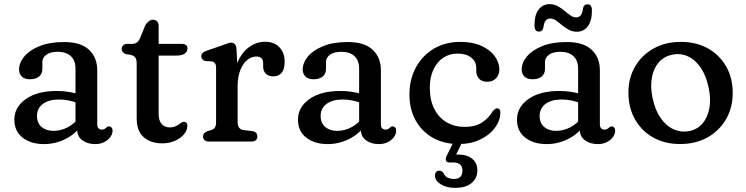

<svg xmlns="http://www.w3.org/2000/svg" viewBox="-20 -682 3592 925"><path d="M351.7 -58.8V-77.2L343.7 -88.8V-351.5Q343.7 -390.6 321.1 -411.5Q298.6 -432.5 258.6 -432.5Q222.5 -432.5 203.3 -418.3Q184.1 -404.1 184.1 -383.7V-350.3Q184.1 -326.3 168.1 -313.2Q152.1 -300.1 123.5 -300.1Q98.7 -300.1 85.3 -313Q71.9 -326 71.9 -347.3Q71.9 -380 97.3 -410.3Q122.7 -440.6 171.2 -460.1Q219.7 -479.5 288.6 -479.5Q369.1 -479.5 408.8 -442.3Q448.5 -405 448.5 -343.1V-81.6Q448.5 -70.8 454.3 -64.3Q460 -57.7 470.2 -57.7Q477.7 -57.7 482.3 -60Q486.8 -62.2 490.1 -65.1Q493.5 -68.1 496.7 -70.6Q499.9 -73 504.2 -73Q512.3 -73 517.3 -67.5Q522.3 -62 522.3 -52.4Q522.3 -37 511.8 -22.1Q501.2 -7.2 482.4 2.5Q463.6 12.2 438.5 12.2Q401.1 12.2 376.4 -6.4Q351.7 -24.9 351.7 -58.8ZM49.1 -105.3Q49.1 -166 104.4 -204.9Q159.8 -243.8 253.8 -243.8Q284.6 -243.8 313.7 -238.9Q342.7 -234 363.9 -226L354.3 -185.8Q334.1 -193.1 311.8 -197.8Q289.5 -202.6 264 -202.6Q215.5 -202.6 186.9 -181.6Q158.3 -160.6 158.3 -123.9Q158.3 -87.9 180.9 -69.7Q203.5 -51.5 237.3 -51.5Q273.4 -51.5 306 -68.7Q338.6 -85.8 362.3 -116.9L374.7 -80.7Q343.6 -36.2 294.8 -12Q246 12.2 192.1 12.2Q128.9 12.2 89 -18.9Q49.1 -50 49.1 -105.3Z M609.5 -417.7 585.7 -421.4Q576.8 -424.8 571.5 -431.2Q566.3 -437.7 566.3 -446.9Q566.3 -457 573.7 -463.8Q581.2 -470.6 593.4 -470.6H616.3Q629.9 -470.6 639.1 -477Q648.3 -483.3 655.2 -499.2L679.7 -559.4Q686.2 -571.5 696.6 -579.3Q706.9 -587 716.5 -587Q728.8 -587 736.6 -579.3Q744.3 -571.5 744.3 -557.4V-132.2Q744.3 -101.6 758.7 -84.9Q773.1 -68.2 798.3 -68.2Q812.1 -68.2 822.4 -72.3Q832.7 -76.4 840.5 -82Q848.2 -87.6 854.6 -91.6Q861 -95.6 866.7 -95.2Q874.1 -95 879.1 -88.7Q884.1 -82.3 882.3 -71.2Q880.8 -50.9 864.3 -32.6Q847.8 -14.2 821 -2.8Q794.2 8.6 762.3 8.6Q705.3 8.6 671.9 -21.4Q638.5 -51.3 638.5 -111.8V-377.9Q638.5 -395.9 631.3 -405Q624.2 -414.2 609.5 -417.7ZM694.7 -414.1V-470.6H855.3Q868.9 -470.6 876 -465.2Q883.1 -459.7 883.1 -448.3Q883.1 -433.6 869.8 -423.8Q856.5 -414.1 826.7 -414.1Z M1102.7 -264Q1102.7 -333.3 1124.1 -381.8Q1145.5 -430.3 1180.7 -455.6Q1215.8 -480.8 1256.8 -480.8Q1300.4 -480.8 1325.9 -454.6Q1351.4 -428.4 1351.4 -383.2Q1351.4 -348.8 1336.8 -331.4Q1322.1 -314 1297.8 -314Q1273.8 -314 1260.8 -326.7Q1247.8 -339.5 1247.8 -361.6V-378Q1247.8 -395.3 1238.7 -402.5Q1229.5 -409.8 1214.7 -409.8Q1192.4 -409.8 1171.8 -393.5Q1151.2 -377.2 1138 -344.9Q1124.8 -312.7 1124.8 -265.2ZM1119.6 -444.2 1124.8 -332.4V-93.4Q1124.8 -76.5 1132 -66.9Q1139.1 -57.3 1153.4 -55.4L1194.4 -50.4Q1207.4 -48.8 1213.6 -41.9Q1219.8 -35 1219.8 -24.4Q1219.8 -12.8 1212.3 -6.4Q1204.7 0 1190.8 0H987.2Q973.8 0 966 -6.4Q958.2 -12.8 958.2 -24.4Q958.2 -34 963.8 -39.9Q969.4 -45.8 979.6 -50.4L998 -55.4Q1008.9 -58.9 1014.9 -67.3Q1021 -75.7 1021 -93.4V-354.2Q1021 -370.4 1015.6 -377.3Q1010.3 -384.2 1000.4 -386.2L969.4 -387.8Q960.5 -390.4 955.1 -396Q949.8 -401.6 949.8 -410.2Q949.8 -419.6 956.1 -426.4Q962.5 -433.2 975.4 -437.6L1050.8 -463.6Q1064.1 -468.5 1075.1 -472.6Q1086.1 -476.6 1093.4 -476.6Q1104.8 -476.6 1111.5 -469.2Q1118.2 -461.8 1119.6 -444.2Z M1718.2 -58.8V-77.2L1710.2 -88.8V-351.5Q1710.2 -390.6 1687.6 -411.5Q1665.1 -432.5 1625.1 -432.5Q1589 -432.5 1569.8 -418.3Q1550.6 -404.1 1550.6 -383.7V-350.3Q1550.6 -326.3 1534.6 -313.2Q1518.6 -300.1 1490 -300.1Q1465.2 -300.1 1451.8 -313Q1438.4 -326 1438.4 -347.3Q1438.4 -380 1463.8 -410.3Q1489.2 -440.6 1537.7 -460.1Q1586.2 -479.5 1655.1 -479.5Q1735.6 -479.5 1775.3 -442.3Q1815 -405 1815 -343.1V-81.6Q1815 -70.8 1820.8 -64.3Q1826.5 -57.7 1836.7 -57.7Q1844.2 -57.7 1848.8 -60Q1853.3 -62.2 1856.6 -65.1Q1860 -68.1 1863.2 -70.6Q1866.4 -73 1870.7 -73Q1878.8 -73 1883.8 -67.5Q1888.8 -62 1888.8 -52.4Q1888.8 -37 1878.3 -22.1Q1867.7 -7.2 1848.9 2.5Q1830.1 12.2 1805 12.2Q1767.6 12.2 1742.9 -6.4Q1718.2 -24.9 1718.2 -58.8ZM1415.6 -105.3Q1415.6 -166 1470.9 -204.9Q1526.3 -243.8 1620.3 -243.8Q1651.1 -243.8 1680.2 -238.9Q1709.2 -234 1730.4 -226L1720.8 -185.8Q1700.6 -193.1 1678.3 -197.8Q1656 -202.6 1630.5 -202.6Q1582 -202.6 1553.4 -181.6Q1524.8 -160.6 1524.8 -123.9Q1524.8 -87.9 1547.4 -69.7Q1570 -51.5 1603.8 -51.5Q1639.9 -51.5 1672.5 -68.7Q1705.1 -85.8 1728.8 -116.9L1741.2 -80.7Q1710.1 -36.2 1661.3 -12Q1612.5 12.2 1558.6 12.2Q1495.4 12.2 1455.5 -18.9Q1415.6 -50 1415.6 -105.3Z M2385.6 -346.4Q2385.6 -321.7 2369.8 -304.9Q2353.9 -288.1 2327.8 -288.1Q2302 -288.1 2288.2 -302.6Q2274.4 -317.2 2274.4 -341.3V-355.2Q2274.4 -385.4 2250.1 -404.6Q2225.8 -423.8 2183.4 -423.8Q2144.9 -423.8 2115 -403.5Q2085 -383.2 2067.9 -346.4Q2050.7 -309.6 2050.7 -259.7Q2050.7 -199.2 2072.6 -156.8Q2094.4 -114.4 2132.3 -92.6Q2170.1 -70.7 2218.2 -70.7Q2270.8 -70.7 2303.6 -92.8Q2336.3 -114.9 2352.7 -144.7Q2359.9 -152.7 2364.5 -156.5Q2369.1 -160.3 2374.9 -160.1Q2383.1 -159.9 2387.1 -154.2Q2391 -148.4 2390.7 -137.9Q2389.2 -99.1 2363.4 -64.9Q2337.5 -30.6 2292.6 -9.4Q2247.7 11.9 2189.4 11.9Q2118.6 11.9 2065.3 -18.3Q2011.9 -48.6 1982.2 -102.4Q1952.5 -156.2 1952.5 -226.6Q1952.5 -298.7 1983.1 -356.1Q2013.8 -413.5 2069.2 -446.9Q2124.6 -480.2 2199 -480.2Q2256.7 -480.2 2298.5 -461.4Q2340.3 -442.6 2363 -412.3Q2385.6 -381.9 2385.6 -346.4ZM2170.4 -8.9H2212.5L2171.9 74L2144.1 66.2Q2152.9 64.2 2162.9 63.3Q2172.9 62.4 2185.7 62.4Q2229.4 62.4 2254.6 82.5Q2279.8 102.7 2279.8 139.1Q2279.8 177 2251.5 200.1Q2223.1 223.1 2173.5 223.1Q2131 223.1 2103.3 205.8Q2075.6 188.5 2075.6 163.5Q2075.6 152.9 2081.2 146.5Q2086.8 140.1 2095.2 140.1Q2102.8 140.1 2108.4 143.7Q2113.9 147.3 2117.6 153.1Q2124 167.9 2137.5 174Q2151 180.2 2167.3 180.2Q2207.9 180.2 2207.9 139.3Q2207.9 121.5 2197.1 111.2Q2186.3 100.8 2164.3 100.8H2145.9Q2132.5 100.8 2128.8 91.9Q2125.2 83 2131 71Z M2773.2 -58.8V-77.2L2765.2 -88.8V-351.5Q2765.2 -390.6 2742.6 -411.5Q2720.1 -432.5 2680.1 -432.5Q2644 -432.5 2624.8 -418.3Q2605.6 -404.1 2605.6 -383.7V-350.3Q2605.6 -326.3 2589.6 -313.2Q2573.6 -300.1 2545 -300.1Q2520.2 -300.1 2506.8 -313Q2493.4 -326 2493.4 -347.3Q2493.4 -380 2518.8 -410.3Q2544.2 -440.6 2592.7 -460.1Q2641.2 -479.5 2710.1 -479.5Q2790.6 -479.5 2830.3 -442.3Q2870 -405 2870 -343.1V-81.6Q2870 -70.8 2875.8 -64.3Q2881.5 -57.7 2891.7 -57.7Q2899.2 -57.7 2903.8 -60Q2908.3 -62.2 2911.6 -65.1Q2915 -68.1 2918.2 -70.6Q2921.4 -73 2925.7 -73Q2933.8 -73 2938.8 -67.5Q2943.8 -62 2943.8 -52.4Q2943.8 -37 2933.3 -22.1Q2922.7 -7.2 2903.9 2.5Q2885.1 12.2 2860 12.2Q2822.6 12.2 2797.9 -6.4Q2773.2 -24.9 2773.2 -58.8ZM2470.6 -105.3Q2470.6 -166 2525.9 -204.9Q2581.3 -243.8 2675.3 -243.8Q2706.1 -243.8 2735.2 -238.9Q2764.2 -234 2785.4 -226L2775.8 -185.8Q2755.6 -193.1 2733.3 -197.8Q2711 -202.6 2685.5 -202.6Q2637 -202.6 2608.4 -181.6Q2579.8 -160.6 2579.8 -123.9Q2579.8 -87.9 2602.4 -69.7Q2625 -51.5 2658.8 -51.5Q2694.9 -51.5 2727.5 -68.7Q2760.1 -85.8 2783.8 -116.9L2796.2 -80.7Q2765.1 -36.2 2716.3 -12Q2667.5 12.2 2613.6 12.2Q2550.4 12.2 2510.5 -18.9Q2470.6 -50 2470.6 -105.3ZM2759.4 -529.1Q2737.8 -529.1 2720.1 -538.6Q2702.3 -548.2 2687.3 -561Q2672.2 -573.8 2658.6 -583.3Q2644.9 -592.9 2631.4 -592.9Q2616.7 -592.9 2608.6 -582.2Q2600.5 -571.5 2597.7 -548.5Q2593.7 -529.8 2576.1 -529.8Q2555 -529.8 2555 -559.3Q2555 -610.6 2575.1 -636.3Q2595.2 -662 2627.3 -662Q2648.9 -662 2666.7 -652.5Q2684.4 -642.9 2699.5 -630.1Q2714.5 -617.3 2728.2 -607.8Q2741.8 -598.2 2755.6 -598.2Q2771 -598.2 2778.7 -609.3Q2786.4 -620.4 2789 -642.5Q2793 -661.3 2810.9 -661.3Q2831.7 -661.3 2831.7 -631.7Q2831.7 -580.2 2811.5 -554.7Q2791.3 -529.1 2759.4 -529.1Z M3260.5 -480.2Q3334.6 -480.2 3390.8 -448.7Q3446.9 -417.1 3478.5 -361.7Q3510 -306.2 3510 -233.9Q3510 -163.3 3477.9 -107.7Q3445.7 -52.1 3388.6 -20.1Q3331.5 11.9 3256.7 11.9Q3182.8 11.9 3126.6 -19.7Q3070.5 -51.3 3039 -107.4Q3007.5 -163.5 3007.5 -236.7Q3007.5 -306.2 3039.6 -361.3Q3071.8 -416.3 3128.8 -448.3Q3185.8 -480.2 3260.5 -480.2ZM3300.7 -50.6Q3339.2 -58.1 3364 -86.6Q3388.8 -115.1 3397.3 -159.6Q3405.8 -204 3394.3 -258.6Q3382.3 -316.8 3356.3 -355.2Q3330.3 -393.7 3295 -410.1Q3259.8 -426.6 3219.6 -418.6Q3180.9 -411.3 3155.3 -383.2Q3129.7 -355.1 3121 -310.9Q3112.2 -266.7 3123.6 -211Q3135.9 -152.2 3162.4 -113.9Q3188.9 -75.5 3224.9 -59.3Q3260.8 -43.1 3300.7 -50.6Z"/></svg>

Font: Fraunces SuperSoft
Style: Regular
Weight: 900
Version: Version 1.000;[b76b70a41]